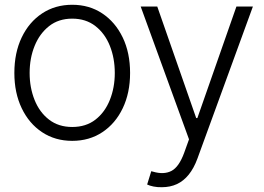

<svg xmlns="http://www.w3.org/2000/svg" viewBox="-20 -573 1094 797"><path d="M279.8 11.7Q209 11.7 154.8 -24.2Q100.6 -60.1 70.1 -123.8Q39.6 -187.5 39.6 -270Q39.6 -354 70.1 -417.7Q100.6 -481.4 154.8 -517.3Q209 -553.2 279.8 -553.2Q350.6 -553.2 404.5 -517.3Q458.5 -481.4 489.3 -417.7Q520 -354 520 -270Q520 -187.5 489.5 -123.8Q459 -60.1 404.8 -24.2Q350.6 11.7 279.8 11.7ZM279.8 -45.9Q336.9 -45.9 376.2 -76.4Q415.5 -106.9 436 -158.2Q456.5 -209.5 456.5 -270Q456.5 -331.5 436 -382.8Q415.5 -434.1 376 -464.8Q336.4 -495.6 279.8 -495.6Q223.1 -495.6 183.8 -464.6Q144.5 -433.6 123.8 -382.6Q103 -331.5 103 -270Q103 -209.5 123.5 -158.2Q144 -106.9 183.6 -76.4Q223.1 -45.9 279.8 -45.9ZM651.9 204.1Q633.3 204.6 616.9 201.2Q600.6 197.8 590.8 192.9L607.9 137.7L615.2 139.6Q660.2 152.8 691.7 136.5Q723.1 120.1 744.6 61L764.6 5.4L564 -545.9H632.8L794.4 -83H799.3L961.4 -545.9H1029.8L799.3 85.9Q784.7 125.5 763.4 151.9Q742.2 178.2 714.4 191.2Q686.5 204.1 651.9 204.1Z"/></svg>

Font: Inter Tight Light
Style: Regular
Weight: 300
Designer: Rasmus Andersson
Foundry: rsms
Version: Version 3.004